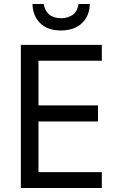

<svg xmlns="http://www.w3.org/2000/svg" viewBox="-20 -938 603 958"><path d="M84 0V-714H488V-635H172V-412H469V-332H172V-79H488V0ZM283 -786Q218 -786 181 -822Q144 -858 142 -918H198Q203 -891 216 -875.5Q229 -860 247 -853.5Q265 -847 285 -847Q315 -847 340 -862Q365 -877 372 -918H428Q427 -859 389 -822.5Q351 -786 283 -786Z"/></svg>

Font: Noto Sans Mono SemiCondensed
Style: Regular
Weight: 400
Width: 4
Designer: Monotype Design Team
Foundry: Monotype Imaging Inc.
Version: Version 2.010